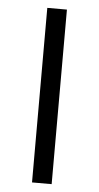

<svg xmlns="http://www.w3.org/2000/svg" viewBox="-51 -723 390 756"><g transform="rotate(5 144.0 -345.0)"><path d="M105 0H182.6V-689.9H105Z"/></g></svg>

Font: HK Grotesk
Style: Regular
Weight: 400
Designer: Alfredo Marco Pradil and Stefan Peev
Foundry: Hanken Design Co.
Version: Version 1.045;PS 001.045;hotconv 1.0.88;makeotf.lib2.5.64775